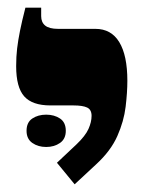

<svg xmlns="http://www.w3.org/2000/svg" viewBox="-20 -667 383 499"><path d="M174 -188 128 -244 179 -292Q202 -314 210 -332Q218 -350 218 -366Q218 -382 206.5 -387.5Q195 -393 171 -393H111Q64 -393 43 -416.5Q22 -440 22 -495Q22 -520 24.5 -541Q27 -562 32 -587Q37 -612 46 -647H87V-625Q87 -609 97.5 -600.5Q108 -592 131 -592H228Q269 -592 290 -557.5Q311 -523 311 -457Q311 -427 306.5 -389.5Q302 -352 285 -313.5Q268 -275 230 -240ZM49 -327Q49 -349 64 -359Q79 -369 100 -369Q121 -369 136 -359Q151 -349 151 -327Q151 -306 136 -295.5Q121 -285 100 -285Q79 -285 64 -295.5Q49 -306 49 -327Z"/></svg>

Font: Noto Serif Hebrew Black
Style: Regular
Weight: 900
Version: Version 2.003